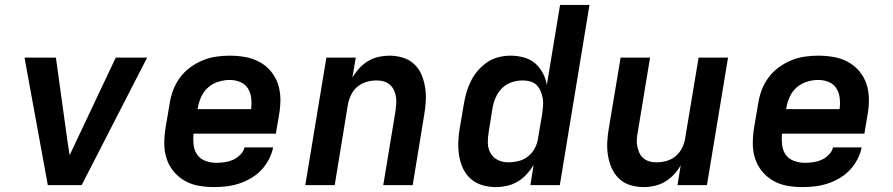

<svg xmlns="http://www.w3.org/2000/svg" viewBox="-20 -755 3640 783"><path d="M175 0 80 -520H208L256 -173Q258 -160 260 -147.5Q262 -135 264 -122Q270 -135 276 -147.5Q282 -160 288 -173L452 -520H580L313 0Z M853 8Q821 8 790 2.5Q759 -3 733 -18Q707 -33 688 -56Q669 -79 659.5 -108Q650 -137 650 -169Q650 -201 655 -233L672 -333Q676 -360 686 -387Q696 -414 713.5 -438Q731 -462 755.5 -480Q780 -498 807 -509Q834 -520 861.5 -524Q889 -528 917 -528Q949 -528 980 -522.5Q1011 -517 1038 -502.5Q1065 -488 1084.5 -464.5Q1104 -441 1113.5 -412.5Q1123 -384 1123.5 -351.5Q1124 -319 1118 -287L1105 -210H769Q767 -187 769.5 -164.5Q772 -142 784 -124.5Q796 -107 817.5 -99Q839 -91 862 -91Q879 -91 896.5 -93.5Q914 -96 930 -103Q946 -110 960 -124Q974 -138 977 -154H1094Q1089 -129 1076.5 -105Q1064 -81 1045.5 -61.5Q1027 -42 1003 -28Q979 -14 954 -6Q929 2 903.5 5Q878 8 853 8ZM786 -310H1004Q1007 -332 1004.5 -354.5Q1002 -377 991 -394.5Q980 -412 960 -420.5Q940 -429 917 -429Q895 -429 871.5 -422Q848 -415 829.5 -399Q811 -383 801 -361Q791 -339 787 -317Z M1225 0 1311 -520H1431L1417 -439Q1429 -459 1445 -476.5Q1461 -494 1481 -506Q1501 -518 1523.5 -523Q1546 -528 1567 -528Q1596 -528 1622.5 -520Q1649 -512 1668.5 -494Q1688 -476 1698.5 -451.5Q1709 -427 1713.5 -399.5Q1718 -372 1716.5 -344Q1715 -316 1710 -287L1663 0H1543L1593 -303Q1595 -318 1596 -333Q1597 -348 1594.5 -362Q1592 -376 1586 -388.5Q1580 -401 1569.5 -410Q1559 -419 1545 -423Q1531 -427 1516 -427Q1496 -427 1476 -421.5Q1456 -416 1439 -402.5Q1422 -389 1412.5 -369.5Q1403 -350 1399 -330L1345 0Z M2002 8Q1973 8 1946.5 0Q1920 -8 1900 -25.5Q1880 -43 1868.5 -67.5Q1857 -92 1852.5 -119.5Q1848 -147 1849 -175.5Q1850 -204 1855 -233L1872 -333Q1876 -357 1883 -380.5Q1890 -404 1901.5 -426.5Q1913 -449 1930 -468.5Q1947 -488 1968 -502Q1989 -516 2013.5 -522Q2038 -528 2062 -528Q2089 -528 2115.5 -521Q2142 -514 2161.5 -497.5Q2181 -481 2193.5 -457.5Q2206 -434 2210 -408L2264 -735H2384L2263 0H2143L2156 -82Q2144 -62 2127.5 -44Q2111 -26 2090.5 -14Q2070 -2 2047 3Q2024 8 2002 8ZM2053 -93Q2073 -93 2094 -98Q2115 -103 2132.5 -116.5Q2150 -130 2160.5 -149.5Q2171 -169 2174 -190L2191 -290Q2193 -306 2194.5 -322Q2196 -338 2193.5 -353Q2191 -368 2185 -382.5Q2179 -397 2169 -407.5Q2159 -418 2143.5 -422.5Q2128 -427 2112 -427Q2090 -427 2068 -420Q2046 -413 2029 -397Q2012 -381 2002.5 -359.5Q1993 -338 1989 -317L1973 -217Q1969 -194 1969.5 -171.5Q1970 -149 1980.5 -130.5Q1991 -112 2010.5 -102.5Q2030 -93 2053 -93Z M2606 8Q2577 8 2550.5 0Q2524 -8 2505 -26Q2486 -44 2475 -68.5Q2464 -93 2459.5 -120.5Q2455 -148 2456.5 -176Q2458 -204 2463 -233L2511 -520H2631L2581 -217Q2578 -202 2577 -187Q2576 -172 2579 -158Q2582 -144 2587.5 -131.5Q2593 -119 2603.5 -110Q2614 -101 2628 -97Q2642 -93 2657 -93Q2677 -93 2697.5 -98.5Q2718 -104 2734.5 -117.5Q2751 -131 2761 -150.5Q2771 -170 2774 -190L2829 -520H2949L2863 0H2743L2756 -81Q2745 -61 2728.5 -43.5Q2712 -26 2692 -14Q2672 -2 2649.5 3Q2627 8 2606 8Z M3253 8Q3221 8 3190 2.5Q3159 -3 3133 -18Q3107 -33 3088 -56Q3069 -79 3059.5 -108Q3050 -137 3050 -169Q3050 -201 3055 -233L3072 -333Q3076 -360 3086 -387Q3096 -414 3113.5 -438Q3131 -462 3155.5 -480Q3180 -498 3207 -509Q3234 -520 3261.5 -524Q3289 -528 3317 -528Q3349 -528 3380 -522.5Q3411 -517 3438 -502.5Q3465 -488 3484.5 -464.5Q3504 -441 3513.5 -412.5Q3523 -384 3523.5 -351.5Q3524 -319 3518 -287L3505 -210H3169Q3167 -187 3169.5 -164.5Q3172 -142 3184 -124.5Q3196 -107 3217.5 -99Q3239 -91 3262 -91Q3279 -91 3296.5 -93.5Q3314 -96 3330 -103Q3346 -110 3360 -124Q3374 -138 3377 -154H3494Q3489 -129 3476.5 -105Q3464 -81 3445.5 -61.5Q3427 -42 3403 -28Q3379 -14 3354 -6Q3329 2 3303.5 5Q3278 8 3253 8ZM3186 -310H3404Q3407 -332 3404.5 -354.5Q3402 -377 3391 -394.5Q3380 -412 3360 -420.5Q3340 -429 3317 -429Q3295 -429 3271.5 -422Q3248 -415 3229.5 -399Q3211 -383 3201 -361Q3191 -339 3187 -317Z"/></svg>

Font: Iosevka Extended Oblique
Style: Bold
Weight: 700
Width: 7
Italic angle: -9°
Monospace: yes
Designer: Belleve Invis
Foundry: Belleve Invis
Version: Version 32.5.0; ttfautohint (v1.8.4)